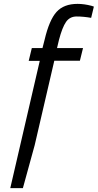

<svg xmlns="http://www.w3.org/2000/svg" viewBox="-20 -748 504 990"><path d="M380 -728Q414 -728 452 -718L464 -714L450 -656Q410 -663 375 -663Q340 -663 320.5 -635Q301 -607 284 -542L274 -500H408L392 -435H260L159 0L98 222H33L185 -434H128L144 -500H199L210 -543Q234 -645 271.5 -686.5Q309 -728 380 -728Z"/></svg>

Font: Titillium Web
Style: Italic
Weight: 400
Italic angle: -13°
Version: Version 1.002;PS 57.000;hotconv 1.0.70;makeotf.lib2.5.55311